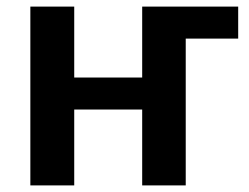

<svg xmlns="http://www.w3.org/2000/svg" viewBox="-20 -562 754 582"><path d="M72 0V-542H205V-327H411V-542H702V-445H543V0H411V-230H205V0Z"/></svg>

Font: Noto Sans Display SemiBold
Style: Regular
Weight: 600
Designer: Monotype Design Team
Foundry: Monotype Imaging Inc.
Version: Version 2.003